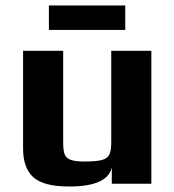

<svg xmlns="http://www.w3.org/2000/svg" viewBox="-20 -669 635 699"><path d="M158 -649H436V-560H158ZM64 -129V-484H210V-149Q210 -121 215.5 -107Q221 -93 237.5 -87Q254 -81 288 -81Q331 -81 351 -86.5Q371 -92 378 -106Q385 -120 385 -149V-484H531V0H387V-59Q371 10 232 10Q139 10 101.5 -23.5Q64 -57 64 -129Z"/></svg>

Font: Play
Style: Bold
Weight: 700
Designer: Jonas Hecksher (Cyrillic expansion: Cyreal)
Foundry: Jonas Hecksher, Playtype, e-types AS
Version: Version 2.101; ttfautohint (v1.5.65-e2d9)